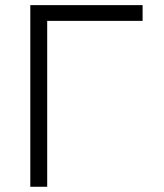

<svg xmlns="http://www.w3.org/2000/svg" viewBox="-20 -713 626 733"><path d="M95.7 0H160.2V-633.3H524.4V-693.4H95.7Z"/></svg>

Font: Cascadia Mono NF Light
Style: Regular
Weight: 300
Monospace: yes
Designer: Aaron Bell
Foundry: Saja Typeworks
Version: Version 2404.023